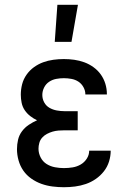

<svg xmlns="http://www.w3.org/2000/svg" viewBox="-20 -775 540 803"><path d="M247 8Q224 8 200 5Q176 2 153.5 -6Q131 -14 111 -28Q91 -42 77.5 -61.5Q64 -81 57.5 -104.5Q51 -128 51 -151Q51 -171 55.5 -190.5Q60 -210 72 -226Q84 -242 100.5 -253Q117 -264 135 -272Q120 -279 106.5 -289.5Q93 -300 83.5 -314Q74 -328 70.5 -345Q67 -362 67 -379Q67 -401 72.5 -422.5Q78 -444 91 -462.5Q104 -481 122 -494Q140 -507 160.5 -514.5Q181 -522 203 -525Q225 -528 247 -528Q269 -528 290.5 -525Q312 -522 332.5 -514.5Q353 -507 371 -494Q389 -481 401.5 -463.5Q414 -446 420.5 -425Q427 -404 427 -382V-380H337V-381Q337 -396 329 -410.5Q321 -425 308 -433.5Q295 -442 279 -445Q263 -448 247 -448Q231 -448 215 -445Q199 -442 185.5 -433Q172 -424 164.5 -409Q157 -394 157 -378Q157 -361 165 -346.5Q173 -332 187 -324Q201 -316 217.5 -313Q234 -310 250 -310H305V-230H250Q237 -230 224.5 -229Q212 -228 200 -224.5Q188 -221 176.5 -215Q165 -209 156.5 -199.5Q148 -190 144.5 -177.5Q141 -165 141 -153Q141 -134 150 -116.5Q159 -99 175 -89Q191 -79 210 -75.5Q229 -72 247 -72Q266 -72 284 -75Q302 -78 317.5 -87Q333 -96 343 -111.5Q353 -127 353 -145H443Q443 -122 436 -99.5Q429 -77 414.5 -58.5Q400 -40 380.5 -26.5Q361 -13 339 -5.5Q317 2 294 5Q271 8 247 8ZM209 -600 220 -755H306L279 -600Z"/></svg>

Font: Iosevka Curly Slab Medium
Style: Regular
Weight: 500
Monospace: yes
Designer: Belleve Invis
Foundry: Belleve Invis
Version: Version 22.1.2; ttfautohint (v1.8.4)